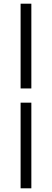

<svg xmlns="http://www.w3.org/2000/svg" viewBox="-20 -770 281 1040"><path d="M91.6 -290.9V-750H149.8V-290.9ZM91.6 250V-213.9H149.8V250Z"/></svg>

Font: Source Sans Variable
Style: Regular
Weight: 200
Designer: Paul D. Hunt
Foundry: Adobe Systems Incorporated
Version: Version 3.006;hotconv 1.0.111;makeotfexe 2.5.65597